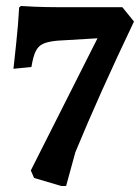

<svg xmlns="http://www.w3.org/2000/svg" viewBox="-20 -522 468 642"><path d="M83 48 306 -394 172 -386Q140 -383 124 -375.5Q108 -368 99.5 -351Q91 -334 85 -298L25 -292Q27 -311 34 -375.5Q41 -440 44 -497L50 -502Q60 -501 96.5 -499.5Q133 -498 172 -498H389L428 -450Q312 -207 232 -13L201 100H185L94 73Z"/></svg>

Font: Sahitya
Style: Bold
Weight: 700
Designer: Juan Pablo del Peral
Foundry: Juan Pablo del Peral (http://www.huertatipografica.com)
Version: Version 1.001;PS 001.000;hotconv 1.0.70;makeotf.lib2.5.58329